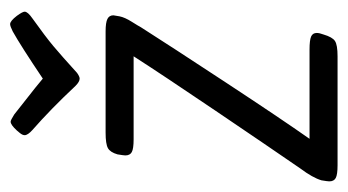

<svg xmlns="http://www.w3.org/2000/svg" viewBox="-170 -500 671 370"><g transform="rotate(-90 165.0 -315.5)"><path d="M320 -432 318 -420Q316 -410 307.5 -396.5Q299 -383 297 -379Q262 -324 191 -216Q120 -108 82 -54H254Q272 -54 279 -51Q286 -48 286 -40Q286 -35 283 -27Q278 -10 270.5 -5Q263 0 241 0H31Q13 0 6.5 -3.5Q0 -7 0 -16Q0 -19 2 -31Q7 -48 25 -72Q67 -133 136 -235Q205 -337 241 -393H81Q63 -393 56.5 -396.5Q50 -400 50 -409Q50 -412 52 -424Q56 -438 64 -442.5Q72 -447 94 -447H289Q306 -447 313 -443.5Q320 -440 320 -432ZM181 -582 129 -623Q118 -630 115 -630Q109 -630 98 -618Q97 -617 93 -612Q89 -607 89 -603Q89 -597 99 -588Q139 -553 184 -505Q192 -497 198 -497Q202 -497 209 -502Q242 -532 260.5 -547.5Q279 -563 314 -588Q327 -597 327 -603Q327 -607 319 -618Q309 -631 303 -631Q299 -631 289 -626Q262 -611 198 -568Z"/></g></svg>

Font: Farsan
Style: Regular
Weight: 400
Version: Version 1.001g;PS 1.001;hotconv 1.0.86;makeotf.lib2.5.63406 